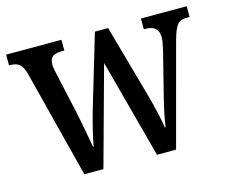

<svg xmlns="http://www.w3.org/2000/svg" viewBox="-81 -647 901 758"><g transform="rotate(-15 369.0 -268.0)"><path d="M64 -439 176 0H254L365 -404L473 0H551L662 -414C680 -480 693 -492 727 -492H738V-536H551V-492H557C593 -492 611 -477 611 -443C611 -432 607 -410 603 -393L563 -234C548 -176 538 -128 534 -96H531C527 -127 511 -194 499 -237L416 -533H362L273 -234C260 -189 245 -128 240 -96H237C232 -128 219 -197 209 -245L173 -407C169 -422 166 -439 166 -450C166 -483 183 -492 217 -492H226V-536H0V-492H2C36 -492 53 -482 64 -439Z"/></g></svg>

Font: Noto Serif Thai Condensed Medium
Style: Regular
Weight: 500
Width: 3
Designer: Monotype Design Team
Foundry: Monotype Imaging Inc.
Version: Version 2.002